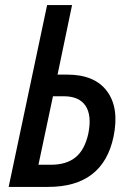

<svg xmlns="http://www.w3.org/2000/svg" viewBox="-20 -734 511 754"><path d="M14 0 165 -714H263L206 -441H244Q352 -441 400.5 -375.5Q449 -310 426 -198Q385 0 169 0ZM131 -87H180Q241 -87 277 -116.5Q313 -146 327 -210Q341 -281 316 -318.5Q291 -356 230 -356H188Z"/></svg>

Font: Noto Sans Condensed Medium
Style: Italic
Weight: 500
Width: 3
Italic angle: -12°
Designer: Monotype Design Team
Foundry: Monotype Imaging Inc.
Version: Version 2.013; ttfautohint (v1.8.4.7-5d5b)